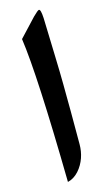

<svg xmlns="http://www.w3.org/2000/svg" viewBox="-120 -810 468 852"><g transform="rotate(-15 113.5 -383.5)"><path d="M153.8 -769C150.4 -769 140.6 -761.2 125.5 -746.1L47.9 -663.1C64.5 -548.3 75.2 -326.7 80.6 2C99.6 -2.4 116.7 -13.2 131.3 -29.3C160.6 -62 173.8 -104.5 173.8 -146V-225.1V-297.9C173.3 -308.1 173.3 -328.1 173.3 -357.9C172.9 -387.2 172.9 -408.7 172.9 -421.9C172.4 -435.1 172.4 -455.1 171.9 -481.9C171.4 -508.8 170.4 -533.2 169.9 -554.7C168.5 -597.7 167 -659.7 164.6 -728.5C163.1 -755.4 159.7 -769 153.8 -769Z"/></g></svg>

Font: Parastoo
Style: Bold
Weight: 700
Foundry: Saber Rastikerdar (saber.rastikerdar@gmail.com)
Version: Version 2.0.1